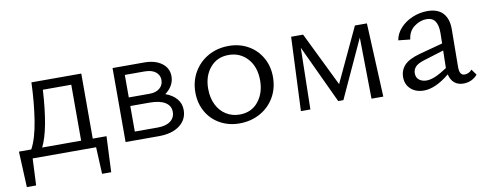

<svg xmlns="http://www.w3.org/2000/svg" viewBox="-53 -666 2685 1058"><g transform="rotate(-10 1289.0 -136.5)"><path d="M17 -50H86Q116 -105 131.5 -203Q147 -301 151 -414H430V-50H507L498 150H447L440 0H85L78 150H26ZM365 -50V-363H206Q193 -141 147 -50Z M605 -414H782Q843 -414 880 -386.5Q917 -359 917 -313Q917 -286 903.5 -262.5Q890 -239 866 -222Q906 -208 928.5 -181.5Q951 -155 951 -119Q951 -65 908 -32.5Q865 0 791 0H605ZM890 -119Q890 -153 860 -172Q830 -191 772 -191H665V-48H793Q839 -48 864.5 -67Q890 -86 890 -119ZM782 -239Q817 -239 838 -256.5Q859 -274 859 -303Q859 -330 837.5 -347.5Q816 -365 774 -365H665V-239Z M1031 -202Q1031 -265 1060.5 -315.5Q1090 -366 1141 -394.5Q1192 -423 1256 -423Q1316 -423 1364 -396Q1412 -369 1439.5 -321Q1467 -273 1467 -213Q1467 -149 1438 -99Q1409 -49 1357.5 -20.5Q1306 8 1242 8Q1182 8 1133.5 -19Q1085 -46 1058 -94Q1031 -142 1031 -202ZM1394 -206Q1394 -282 1352.5 -328Q1311 -374 1247 -374Q1182 -374 1143 -327.5Q1104 -281 1104 -210Q1104 -159 1123 -120.5Q1142 -82 1175.5 -61Q1209 -40 1251 -40Q1317 -40 1355.5 -87.5Q1394 -135 1394 -206Z M1604 -413H1671L1819 -110L1961 -413H2028L2047 0H1981L1976 -343L1827 -19H1798L1646 -344L1639 0H1586Z M2418 -59Q2339 6 2274 6Q2229 6 2201 -19.5Q2173 -45 2173 -86Q2173 -125 2198.5 -152.5Q2224 -180 2286 -197L2417 -232L2418 -290Q2419 -379 2356 -379Q2319 -379 2286 -354.5Q2253 -330 2248 -284L2182 -291Q2188 -328 2215.5 -358Q2243 -388 2283.5 -405Q2324 -422 2367 -422Q2426 -422 2455 -389.5Q2484 -357 2483 -298L2481 -88Q2481 -42 2510 -42Q2521 -42 2532 -47Q2543 -52 2551 -62L2574 -30Q2560 -13 2539.5 -3.5Q2519 6 2495 6Q2465 6 2445 -10.5Q2425 -27 2418 -59ZM2298 -46Q2321 -46 2349.5 -58.5Q2378 -71 2414 -95V-101L2416 -193L2303 -158Q2267 -147 2253.5 -131.5Q2240 -116 2240 -96Q2240 -72 2256.5 -59Q2273 -46 2298 -46Z"/></g></svg>

Font: LXGW Bright GB
Style: Regular
Weight: 400
Designer: Christian Thalmann (Catharsis Fonts)
Foundry: LXGW / Christian Thalmann (Catharsis Fonts) / Fontworks Inc.
Version: Version 5.510